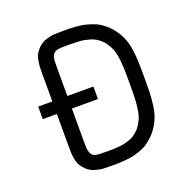

<svg xmlns="http://www.w3.org/2000/svg" viewBox="-121 -779 870 892"><g transform="rotate(-20 314.5 -333.0)"><path d="M282.2 -596.2Q251 -596.2 237.5 -594.7Q224.1 -593.3 215.8 -586.9Q207.5 -580.6 203.9 -569.1Q200.2 -557.6 199.7 -547.4Q199.2 -537.1 199.2 -511.2V-375H328.1V-313H199.2V-154.8Q199.2 -128.9 199.7 -118.7Q200.2 -108.4 203.9 -96.9Q207.5 -85.4 215.8 -79.1Q224.1 -72.8 237.5 -71.3Q251 -69.8 282.2 -69.8Q300.3 -69.8 309.8 -70.1Q319.3 -70.3 336.7 -71.3Q354 -72.3 364.5 -74.5Q375 -76.7 390.1 -81.1Q405.3 -85.4 415.8 -91.8Q426.3 -98.1 437.5 -107.7Q448.7 -117.2 457 -129.9Q469.2 -147.5 476.6 -167.7Q483.9 -188 487.1 -217.5Q490.2 -247.1 490.7 -268.1Q491.2 -289.1 491.2 -333Q491.2 -377 490.7 -397.9Q490.2 -418.9 487.1 -448.5Q483.9 -478 476.6 -498.3Q469.2 -518.6 457 -536.1Q448.7 -548.8 437.5 -558.3Q426.3 -567.9 415.8 -574.2Q405.3 -580.6 390.1 -585Q375 -589.4 364.5 -591.6Q354 -593.8 336.7 -594.7Q319.3 -595.7 309.8 -595.9Q300.3 -596.2 282.2 -596.2ZM282.2 -666Q303.2 -666 314.9 -665.8Q326.7 -665.5 348.9 -663.8Q371.1 -662.1 385.7 -658.9Q400.4 -655.8 421.1 -648.9Q441.9 -642.1 457.3 -632.6Q472.7 -623 489.3 -608.2Q505.9 -593.3 519 -574.2Q535.6 -550.3 545.4 -524.9Q555.2 -499.5 559.3 -465.1Q563.5 -430.7 564.2 -406.5Q564.9 -382.3 564.9 -333Q564.9 -283.7 564.2 -259.5Q563.5 -235.4 559.3 -200.9Q555.2 -166.5 545.4 -141.1Q535.6 -115.7 519 -91.8Q505.9 -72.8 489.3 -57.9Q472.7 -43 457.3 -33.4Q441.9 -23.9 421.1 -17.1Q400.4 -10.3 385.7 -7.1Q371.1 -3.9 348.9 -2.2Q326.7 -0.5 314.9 -0.2Q303.2 0 282.2 0Q253.4 0 238.3 -1Q223.1 -2 201.9 -8.3Q180.7 -14.6 165 -27.8Q150.9 -40.5 142.1 -54.7Q133.3 -68.8 129.9 -87.4Q126.5 -106 125.7 -118.4Q125 -130.9 125 -154.8V-313H55.2V-375H125V-511.2Q125 -535.2 125.7 -547.6Q126.5 -560.1 129.9 -578.6Q133.3 -597.2 142.1 -611.3Q150.9 -625.5 165 -638.2Q180.7 -651.4 201.9 -657.7Q223.1 -664.1 238.3 -665Q253.4 -666 282.2 -666Z"/></g></svg>

Font: Gidolinya
Style: Regular
Weight: 400
Version: Version 1.0.3